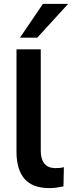

<svg xmlns="http://www.w3.org/2000/svg" viewBox="-20 -959 371 989"><path d="M235 10Q148 10 106.5 -37.5Q65 -85 65 -177V-705H190V-183Q190 -154 198.5 -133.5Q207 -113 224 -103Q241 -93 266 -93Q277 -93 288 -94Q299 -95 309 -98L307 1Q289 5 271.5 7.5Q254 10 235 10ZM83 -765 201 -939H331L172 -765Z"/></svg>

Font: Nunito Sans 12pt ExtraLight 12pt
Style: Bold
Weight: 700
Version: Version 3.101;gftools[0.9.27]